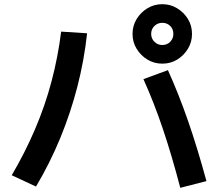

<svg xmlns="http://www.w3.org/2000/svg" viewBox="-20 -867 1040 917"><path d="M755 -563Q716 -563 684 -582.5Q652 -602 632.5 -634Q613 -666 613 -705Q613 -744 632.5 -776Q652 -808 684 -827.5Q716 -847 755 -847Q794 -847 826 -827.5Q858 -808 877.5 -776.5Q897 -745 897 -705Q897 -666 877.5 -634Q858 -602 826.5 -582.5Q795 -563 755 -563ZM755 -652Q778 -652 793 -667.5Q808 -683 808 -705Q808 -728 793 -743Q778 -758 755 -758Q733 -758 717.5 -743Q702 -728 702 -705Q702 -683 717.5 -667.5Q733 -652 755 -652ZM841 30Q801 -123 758.5 -249.5Q716 -376 665 -489L782 -532Q834 -417 878.5 -288.5Q923 -160 966 -2ZM36 -30Q99 -137 147 -249Q195 -361 226 -478Q257 -595 272 -716L396 -708Q382 -579 349.5 -453Q317 -327 267.5 -207Q218 -87 152 24Z"/></svg>

Font: M PLUS 2 SemiBold
Style: Regular
Weight: 600
Designer: Coji Morishita
Foundry: UNDERFOREST DESIGN
Version: Version 1.001